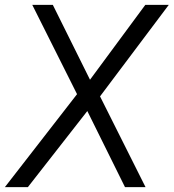

<svg xmlns="http://www.w3.org/2000/svg" viewBox="-47 -765 710 785"><path d="M-27 0 268 -380 85 -745H169L321 -439L547 -745H643L362 -371L548 0H464L310 -311L67 0Z"/></svg>

Font: Kosmopol Plus Jakarta Sans Italic It
Style: Regular
Weight: 400
Italic angle: -8.04999°
Designer: Gumpita Rahayu
Foundry: Tokotype
Version: Version 2.006